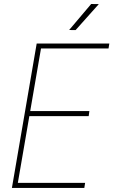

<svg xmlns="http://www.w3.org/2000/svg" viewBox="-20 -925 558 945"><path d="M398.9 -24.9 395 0H48.8L52.7 -24.9ZM186 -710.9 63.5 0H38.6L160.6 -710.9ZM419.9 -378.4 416.5 -353.5H110.4L114.3 -378.4ZM518.1 -710.9 514.2 -686.5H167.5L170.9 -710.9ZM320.3 -777.3 428.7 -905.3 466.3 -904.8 352.1 -776.9Z"/></svg>

Font: Roboto Condensed Thin
Style: Italic
Weight: 250
Italic angle: -12°
Designer: Christian Robertson
Foundry: Google
Version: Version 3.008; 2023